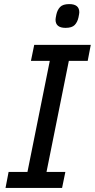

<svg xmlns="http://www.w3.org/2000/svg" viewBox="-20 -917 463 937"><path d="M7 0 22 -78H114L223 -620H131L147 -698H423L408 -620H316L207 -78H299L283 0ZM300 -781Q251 -781 251 -821Q251 -827 255 -846Q260 -869 273.5 -883Q287 -897 318 -897Q367 -897 367 -857Q367 -851 363 -832Q358 -809 344.5 -795Q331 -781 300 -781Z"/></svg>

Font: IBM Plex Sans Text
Style: Italic
Weight: 450
Italic angle: -11°
Designer: Mike Abbink, Paul van der Laan, Pieter van Rosmalen
Foundry: Bold Monday
Version: Version 3.005